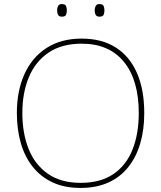

<svg xmlns="http://www.w3.org/2000/svg" viewBox="-20 -915 794 945"><path d="M690 -358Q690 -277 670.5 -210Q651 -143 612 -93.5Q573 -44 514 -17Q455 10 376 10Q298 10 239.5 -17Q181 -44 141.5 -93.5Q102 -143 82.5 -210.5Q63 -278 63 -359Q63 -467 100 -549.5Q137 -632 208.5 -678.5Q280 -725 382 -725Q481 -725 549.5 -681.5Q618 -638 654 -556Q690 -474 690 -358ZM90 -359Q90 -259 121 -181.5Q152 -104 216 -59.5Q280 -15 377 -15Q475 -15 538.5 -58.5Q602 -102 632.5 -179.5Q663 -257 663 -358Q663 -521 590 -610.5Q517 -700 382 -700Q284 -700 219 -656Q154 -612 122 -535Q90 -458 90 -359ZM261 -864Q261 -876 266 -885.5Q271 -895 284 -895Q301 -895 305 -885.5Q309 -876 309 -864Q309 -851 305 -842Q301 -833 284 -833Q271 -833 266 -842Q261 -851 261 -864ZM446 -864Q446 -876 451 -885.5Q456 -895 469 -895Q486 -895 490 -885.5Q494 -876 494 -864Q494 -851 490 -842Q486 -833 469 -833Q456 -833 451 -842Q446 -851 446 -864Z"/></svg>

Font: Noto Sans Khmer Thin
Style: Regular
Weight: 250
Version: Version 2.003